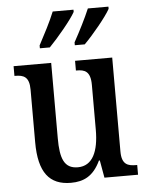

<svg xmlns="http://www.w3.org/2000/svg" viewBox="-54 -811 667 865"><g transform="rotate(-5 279.0 -378.0)"><path d="M303 -619V-606H348C388 -646 450 -721 469 -756V-766H376C357 -721 330 -668 303 -619ZM145 -619V-606H190C229 -646 292 -721 311 -756V-766H217C199 -721 171 -668 145 -619ZM232 10C290 10 334 -11 366 -79H370L384 0H536V-44H531C495 -44 466 -51 466 -111V-536H298V-492H301C337 -492 364 -484 364 -421V-218C364 -121 336 -57 269 -57C207 -57 190 -104 190 -195V-536H20V-492H23C62 -492 87 -482 87 -424V-186C87 -49 135 10 232 10Z"/></g></svg>

Font: Noto Serif Sinhala Condensed Medium
Style: Regular
Weight: 500
Width: 3
Designer: Jelle Bosma - Monotype Design Team
Foundry: Monotype Imaging Inc.
Version: Version 2.007